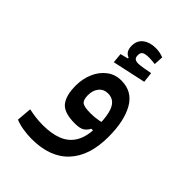

<svg xmlns="http://www.w3.org/2000/svg" viewBox="-243 -725 1071 1071"><g transform="rotate(45 293.0 -189.5)"><path d="M208 234.4Q173.3 234.4 138.4 228.5Q103.5 222.7 78.1 211.9L85.4 123Q114.3 128.9 140.4 132.3Q166.5 135.7 199.2 135.7Q265.6 135.7 314.7 116.5Q363.8 97.2 390.6 52Q417.5 6.8 417.5 -70.3Q417.5 -133.8 408.2 -172.6Q398.9 -211.4 379.6 -229.2Q360.4 -247.1 330.6 -247.1Q296.9 -247.1 277.1 -223.1Q257.3 -199.2 257.3 -160.2Q257.3 -123.5 273.2 -111.3Q289.1 -99.1 338.4 -99.1Q370.1 -99.1 397.2 -104.2Q424.3 -109.4 462.9 -119.1L458 -41.5H403.3Q392.6 -20 374.3 -8.5Q356 2.9 316.9 2.9Q231.4 2.9 201.4 -35.2Q171.4 -73.2 171.4 -149.9Q171.4 -204.1 191.2 -249.8Q210.9 -295.4 247.1 -323Q283.2 -350.6 332 -350.6Q418.5 -350.6 460.9 -276.9Q503.4 -203.1 503.4 -76.7Q503.4 72.8 428 153.6Q352.5 234.4 208 234.4ZM229.5 -392.6 224.1 -451.2 304.2 -471.7 299.3 -439.9 270 -457.5V-469.2Q234.9 -481.4 234.9 -528.3Q234.9 -569.8 264.2 -592Q293.5 -614.3 339.4 -614.3Q359.9 -614.3 374.5 -610.8Q389.2 -607.4 401.4 -602.5L398.4 -546.9Q387.2 -548.3 374 -549.3Q360.8 -550.3 352.5 -550.3Q320.3 -550.3 308.3 -542.5Q296.4 -534.7 296.4 -515.6Q296.4 -497.1 305.2 -490.2Q314 -483.4 331.5 -483.4Q345.7 -483.4 371.8 -488Q397.9 -492.7 419.9 -496.6L426.8 -435.5Z"/></g></svg>

Font: Cascadia Code
Style: Regular
Weight: 400
Designer: Aaron Bell
Foundry: Saja Typeworks
Version: Version 2404.023